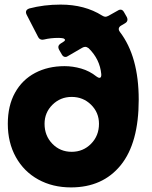

<svg xmlns="http://www.w3.org/2000/svg" viewBox="-20 -799 660 836"><path d="M14 -260Q14 -339 45.5 -395.5Q77 -452 133 -481.5Q189 -511 261 -511Q297 -511 333.5 -500.5Q370 -490 400 -466Q408 -460 413 -460Q422 -460 421 -476Q415 -541 366 -589Q358 -595 351 -595Q345 -595 338 -591L276 -555Q271 -551 265 -551Q255 -551 249 -562L237 -583Q234 -589 234 -594Q234 -603 245 -610L259 -619Q263 -622 263 -625Q263 -629 256 -632Q246 -634 234 -634Q201 -634 172 -627Q169 -626 165 -626Q152 -626 146 -638L96 -735Q93 -741 93 -746Q93 -757 107 -762Q171 -779 244 -779Q349 -779 425 -731Q433 -726 439 -726Q444 -726 452 -730L493 -753Q498 -757 505 -757Q514 -757 520 -746L532 -725Q535 -719 535 -714Q535 -704 525 -698L508 -688Q497 -682 497 -672Q497 -667 502 -660Q584 -553 584 -365Q584 -176 505.5 -79.5Q427 17 289 17Q209 17 146.5 -17.5Q84 -52 49 -115Q14 -178 14 -260ZM411 -260Q411 -309 376.5 -343Q342 -377 292 -377Q243 -377 208.5 -343Q174 -309 174 -260Q174 -208 208 -173Q242 -138 292 -138Q342 -138 376.5 -173Q411 -208 411 -260Z"/></svg>

Font: Open Sauce Two Black
Style: Regular
Weight: 900
Designer: Alfredo Marco Pradil
Foundry: Creative Sauce Fz LLC
Version: Version 1.477